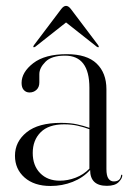

<svg xmlns="http://www.w3.org/2000/svg" viewBox="-20 -625 450 654"><path d="M31 -94.5Q31 -142.5 70.8 -174.5Q110.5 -206.5 187.5 -206.5Q219 -206.5 242.2 -201.5Q265.5 -196.5 284.5 -189.5V-326Q284.5 -435.5 201.5 -435.5Q155.5 -435.5 134.8 -414.5Q114 -393.5 114 -372.5V-344Q114 -328 104.2 -319Q94.5 -310 80.5 -310Q69 -310 61.2 -318.2Q53.5 -326.5 53.5 -342.5Q53.5 -379 93.2 -409.8Q133 -440.5 207.5 -440.5Q276 -440.5 309.2 -408.5Q342.5 -376.5 342.5 -321V-49.5Q342.5 -26 349.5 -16.5Q356.5 -7 367.5 -7Q390 -7 392.5 -27.5Q393 -30 395 -30Q396.5 -30 396.5 -27.5Q396.5 -17 384 -4.5Q371.5 8 344 8Q287 8 287 -46Q263 -19.5 227.5 -5.5Q192 8.5 152 8.5Q96.5 8.5 63.8 -20.2Q31 -49 31 -94.5ZM91.5 -104Q91.5 -61 116.8 -35.2Q142 -9.5 183.5 -9.5Q211 -9.5 237.8 -19.8Q264.5 -30 284.5 -50.5V-185Q265.5 -192 244.5 -196.8Q223.5 -201.5 198.5 -201.5Q145.5 -201.5 118.5 -174.5Q91.5 -147.5 91.5 -104ZM316 -464.5Q314 -463 309.5 -466L205 -548.5L100.5 -466Q96 -463 94 -464.5Q92.5 -466.5 95.5 -471L188 -593.5Q196.5 -605 205 -605Q213.5 -605 222 -593.5L314.5 -471Q317.5 -466 316 -464.5Z"/></svg>

Font: Fraunces 144pt S000 Light
Style: Regular
Weight: 300
Version: Version 1.000; ttfautohint (v1.8.3)